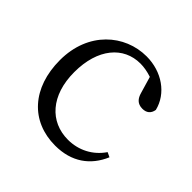

<svg xmlns="http://www.w3.org/2000/svg" viewBox="-142 -664 814 814"><g transform="rotate(45 264.5 -257.0)"><path d="M468 -124C432 -71 375 -42 312 -42C204 -42 128 -124 128 -264C128 -405 200 -488 301 -488C322 -488 345 -484 369 -476L391 -401C398 -376 412 -358 442 -358C466 -358 482 -370 486 -395C467 -474 390 -528 298 -528C168 -528 49 -427 49 -257C49 -91 145 14 291 14C389 14 455 -34 489 -114Z"/></g></svg>

Font: Source Han Serif AKR9
Style: Regular
Weight: 400
Designer: Ryoko NISHIZUKA 西塚涼子 (kana & ideographs); Frank Grießhammer (Latin, Greek & Cyrillic); Sandoll Communications 산돌커뮤니케이션, 
Foundry: Adobe Systems Incorporated
Version: Version 1.005;hotconv 1.0.107;makeotfexe 2.5.65593